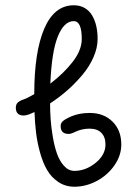

<svg xmlns="http://www.w3.org/2000/svg" viewBox="-20 -708 520 728"><path d="M40 -299.8Q40 -311.5 46.9 -318.6Q53.7 -325.7 69.8 -331.1Q82 -335 109.9 -351.1Q109.9 -511.2 147.9 -599.6Q186 -688 259.8 -688Q283.7 -688 301.5 -677.5Q319.3 -667 329.8 -648.7Q340.3 -630.4 345.2 -608.2Q350.1 -585.9 350.1 -560.1Q350.1 -526.4 334.2 -490.5Q318.4 -454.6 291.5 -422.9Q264.6 -391.1 234.1 -364.5Q203.6 -337.9 169.9 -315.9Q169.9 -287.6 171.9 -257.6Q173.8 -227.5 179.9 -190.9Q186 -154.3 195.8 -126.2Q205.6 -98.1 222.7 -79.1Q239.7 -60.1 262.2 -60.1Q304.7 -60.1 342.3 -90.3Q379.9 -120.6 379.9 -160.2Q379.9 -188.5 364.3 -204.3Q348.6 -220.2 319.8 -220.2Q290.5 -220.2 265.1 -208Q249.5 -200.2 240.2 -200.2Q210 -200.2 210 -230Q210 -240.2 217 -247.3Q224.1 -254.4 240.2 -262.2Q276.4 -279.8 319.8 -279.8Q373.5 -279.8 406.7 -246.8Q439.9 -213.9 439.9 -160.2Q439.9 -118.2 413.6 -80.6Q387.2 -43 346.2 -21.5Q305.2 0 262.2 0Q228 0 201.4 -17.8Q174.8 -35.6 158.7 -63.2Q142.6 -90.8 131.8 -129.6Q121.1 -168.5 116.7 -205.1Q112.3 -241.7 110.8 -283.2Q107.4 -282.2 100.1 -278.6Q92.8 -274.9 88.9 -273.9Q77.1 -270 69.8 -270Q40 -270 40 -299.8ZM170.9 -391.1Q222.2 -430.2 256.1 -474.1Q290 -518.1 290 -560.1Q290 -627.9 259.8 -627.9Q222.7 -627.9 199.2 -569.6Q175.8 -511.2 170.9 -391.1Z"/></svg>

Font: Pecita
Style: Book
Weight: 400
Width: 6
Version: Version 3.4.1